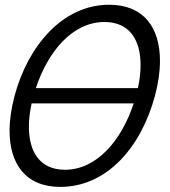

<svg xmlns="http://www.w3.org/2000/svg" viewBox="-20 -754 698 790"><path d="M428.9 -734.5C237.4 -734.5 94.9 -564.5 40.1 -360C26.5 -309.2 19.4 -260.5 19.4 -216C19.4 -81.3 84.1 15 228.1 15C420.1 15 560.9 -148.5 617.6 -360C631.2 -410.7 638.2 -459.3 638.2 -503.7C638.2 -638.4 573.3 -734.5 428.9 -734.5ZM409.9 -663.5C512.6 -663.5 558.4 -590.2 558.4 -486.6C558.4 -457 554.7 -425 547.5 -391.5H127.5C177.5 -542.5 278.4 -663.5 409.9 -663.5ZM247 -55.5C144.9 -55.5 98.9 -128.7 98.9 -232.3C98.9 -262.2 102.7 -294.6 110.1 -328.5H530.1C480 -177 379 -55.5 247 -55.5Z"/></svg>

Font: Manrope
Style: RegularItalic
Weight: 400
Italic angle: -15°
Designer: Mikhail Sharanda
Foundry: Mikhail Sharanda
Version: Version 4.502;hotconv 1.0.109;makeotfexe 2.5.65596